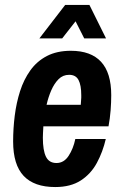

<svg xmlns="http://www.w3.org/2000/svg" viewBox="-20 -743 496 775"><path d="M203 12Q118 12 75.5 -33Q33 -78 33 -172Q33 -224 39.5 -276Q46 -328 61 -375Q76 -422 102.5 -459Q129 -496 169.5 -517Q210 -538 266 -538Q347 -538 388 -493.5Q429 -449 429 -359Q429 -330 426.5 -297.5Q424 -265 418 -233H155Q154 -217 153.5 -204.5Q153 -192 153 -187Q153 -136 165.5 -110.5Q178 -85 208 -85Q238 -85 257 -114Q276 -143 284 -182H407Q395 -130 371 -85.5Q347 -41 306 -14.5Q265 12 203 12ZM168 -320H306Q308 -342 308 -348.5Q308 -355 308 -359Q308 -399 297 -420Q286 -441 259 -441Q234 -441 216.5 -423.5Q199 -406 187 -378.5Q175 -351 168 -320ZM139 -588 243 -723H341L408 -588H320L285 -657L231 -588Z"/></svg>

Font: Archivo Narrow
Style: Bold Italic
Weight: 700
Italic angle: -8°
Designer: Hector Gatti
Foundry: Omnibus-Type
Version: Version 3.002